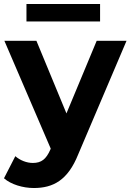

<svg xmlns="http://www.w3.org/2000/svg" viewBox="-22 -743 656 965"><path d="M481 -723H111V-635H481ZM464 -538 312 -173 161 -538H0L233 4L231 9C210 57 186 76 143 76C112 76 79 63 55 42L-2 153C33 184 93 202 148 202C245 202 319 163 371 33L614 -538Z"/></svg>

Font: Talent SemiBold
Style: Bold
Weight: 700
Designer: Mike Powis
Version: Version 1.001;hotconv 1.0.109;makeotfexe 2.5.65596